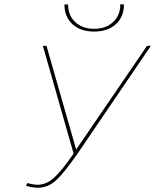

<svg xmlns="http://www.w3.org/2000/svg" viewBox="-20 -873 727 900"><path d="M421 -725Q358 -725 320 -759.5Q282 -794 282 -852H299Q299 -801 332.5 -769.5Q366 -738 421 -738Q476 -738 510 -769.5Q544 -801 544 -853L561 -852Q561 -794 523 -759.5Q485 -725 421 -725ZM669 -658H687L347 -158Q282 -64 243.5 -28.5Q205 7 158 7Q134 7 102 -2L108 -15Q137 -7 156 -7Q196 -7 232 -38.5Q268 -70 325 -153L181 -658H198L337 -172Z"/></svg>

Font: EauTest Thin
Style: Italic
Weight: 250
Italic angle: -12°
Designer: Christian Thalmann (Catharsis Fonts)
Version: Version 0.001;PS 000.001;hotconv 1.0.88;makeotf.lib2.5.64775